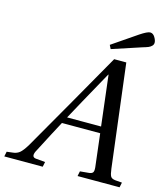

<svg xmlns="http://www.w3.org/2000/svg" viewBox="-151 -988 937 1086"><g transform="rotate(15 317.5 -445.5)"><path d="M390 -764 535 -863Q577 -891 593 -891Q610 -891 621 -873Q632 -855 632 -841Q632 -830 624 -822Q616 -814 605.5 -809.5Q595 -805 571 -798L401 -742ZM-23 0 -17 -29 16 -33Q40 -35 56.5 -48Q73 -61 96 -99Q99 -104 267 -397L435 -692H506L580 -90Q584 -57 591 -45.5Q598 -34 620 -32L658 -29L652 0H406L412 -29L465 -34Q481 -36 486.5 -44Q492 -52 490 -73L467 -267H243Q214 -214 140 -71Q125 -37 153 -34L208 -29L202 0ZM263 -305H462L427 -599H425Q305 -383 263 -305Z"/></g></svg>

Font: Heuristica
Style: Italic
Weight: 400
Italic angle: -13°
Version: Version 1.0.2